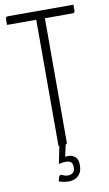

<svg xmlns="http://www.w3.org/2000/svg" viewBox="-97 -748 560 984"><g transform="rotate(-10 182.5 -256.0)"><path d="M158 0V-685Q158 -685 159.5 -688.5Q161 -692 170 -692H191Q200 -692 201.5 -688.5Q203 -685 203 -685V-12Q203 -6 201 -3.5Q199 -1 189.5 -0.5Q180 0 158 0ZM6 -657V-688Q6 -700 19 -700H359V-669Q359 -663 356 -660Q353 -657 346 -657ZM180 188Q160 188 144 183.5Q128 179 128 179Q128 179 129 173Q130 167 132.5 160Q135 153 138 150Q143 145 154.5 151Q166 157 181 157Q195 157 205.5 149Q216 141 216 121Q216 99 206 92.5Q196 86 182 86Q167 86 155.5 88.5Q144 91 144 91L163 -3H196L182 60Q182 60 185.5 59.5Q189 59 201 59Q218 59 233.5 71.5Q249 84 249 114Q249 142 238.5 158Q228 174 212.5 181Q197 188 180 188Z"/></g></svg>

Font: Yanone Kaffeesatz Light
Style: Regular
Weight: 300
Designer: Yanone (Cyrillic: Daniel Pouzeot, Huerta Tipografica, and Cyreal)
Foundry: Yanone
Version: Version 2.003